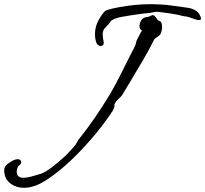

<svg xmlns="http://www.w3.org/2000/svg" viewBox="-212 -663 981 918"><path d="M269 -443Q262 -443 255 -449.5Q248 -456 245 -472Q242 -486 242 -498Q242 -534 258 -564Q274 -594 290 -610Q298 -616 329.5 -623Q361 -630 400.5 -635.5Q440 -641 471 -642Q479 -642 487 -642.5Q495 -643 502 -643Q561 -643 604.5 -637Q648 -631 685 -626Q705 -623 718.5 -615.5Q732 -608 739 -599Q749 -582 749 -574Q749 -567 740 -567Q728 -567 705.5 -576Q683 -585 669 -585Q638 -593 606.5 -598Q575 -603 548 -606Q536 -608 524 -605Q512 -602 504 -601Q496 -601 475.5 -598.5Q455 -596 435.5 -593Q416 -590 409 -589Q361 -582 341.5 -575Q322 -568 317 -560.5Q312 -553 306 -546Q297 -536 288 -527Q279 -518 279 -495Q279 -488 280.5 -480Q282 -472 284 -461V-458Q284 -443 269 -443ZM-96 235Q-133 235 -158.5 217Q-184 199 -189 174Q-192 160 -192 152Q-192 139 -184.5 129.5Q-177 120 -155 107Q-146 102 -139 100Q-132 98 -128 98Q-119 98 -115 102.5Q-111 107 -111 112Q-111 122 -120 127Q-126 131 -129 140.5Q-132 150 -132 158Q-132 187 -100 187Q-85 187 -63.5 181.5Q-42 176 -17 168Q4 161 35 137.5Q66 114 103 80Q111 72 122.5 59Q134 46 142 38Q150 30 155.5 18Q161 6 171 -5Q206 -49 242 -101Q278 -153 317 -218Q340 -257 366 -309.5Q392 -362 417 -411Q421 -419 426 -428Q431 -437 434 -444Q437 -451 438.5 -459Q440 -467 443 -473Q451 -488 457.5 -501Q464 -514 468 -517Q455 -520 455 -539Q455 -551 462 -563.5Q469 -576 482 -580Q482 -580 493.5 -582Q505 -584 510 -588Q519 -594 526.5 -587Q534 -580 539 -572Q544 -564 544 -565Q563 -563 563 -534Q563 -518 556 -501Q552 -494 540 -486.5Q528 -479 524 -472Q504 -431 475 -381Q446 -331 418 -285Q390 -239 373 -210Q368 -202 356.5 -192Q345 -182 340 -173Q334 -165 335 -157Q336 -149 329 -138H330Q293 -81 248 -26.5Q203 28 156 75.5Q109 123 63.5 159Q18 195 -20 215Q-40 225 -59.5 230Q-79 235 -96 235Z"/></svg>

Font: Vujahday Script
Style: Regular
Weight: 400
Designer: Robert E. Leuschke
Foundry: Robert E. Leuschke
Version: Version 1.010; ttfautohint (v1.8.3)